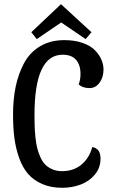

<svg xmlns="http://www.w3.org/2000/svg" viewBox="-20 -871 544 913"><path d="M128.9 -717.8 270 -851.1 415 -717.8 387.2 -685.1 271 -764.2 154.8 -685.1ZM277.8 -610.8Q144 -610.8 144 -324.2Q144 -293.5 144.8 -271.5Q145.5 -249.5 148.4 -219.7Q151.4 -189.9 156.5 -168.7Q161.6 -147.5 171.4 -125Q181.2 -102.5 194.6 -88.9Q208 -75.2 228.5 -66.2Q249 -57.1 274.9 -57.1Q329.6 -57.1 366.9 -87.9Q404.3 -118.7 418.9 -171.9Q440.4 -167 449.2 -153.3Q458 -139.6 458 -116.2Q458 -73.2 431.2 -41Q404.3 -8.8 363.5 6.6Q322.8 22 275.9 22Q221.7 22 180.4 3.9Q139.2 -14.2 113 -44.7Q86.9 -75.2 70.8 -120.6Q54.7 -166 48.3 -215.8Q42 -265.6 42 -327.1Q42 -398.9 54.7 -459.7Q67.4 -520.5 94.7 -571.3Q122.1 -622.1 170.9 -651.1Q219.7 -680.2 286.1 -680.2Q334.5 -680.2 371.8 -667.2Q409.2 -654.3 430.2 -633.3Q451.2 -612.3 461.7 -588.6Q472.2 -564.9 472.2 -540Q472.2 -503.4 453.4 -477.8Q434.6 -452.1 405.8 -452.1Q372.1 -452.1 354 -470.2Q362.8 -490.2 362.8 -519Q362.8 -563 341.3 -586.9Q319.8 -610.8 277.8 -610.8Z"/></svg>

Font: Sansita Light
Style: Regular
Weight: 300
Designer: Pablo Cosgaya
Foundry: Omnibus-Type
Version: Version 1.006;hotconv 1.0.109;makeotfexe 2.5.65596